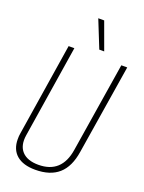

<svg xmlns="http://www.w3.org/2000/svg" viewBox="-168 -980 802 1068"><g transform="rotate(20 233.5 -446.0)"><path d="M180 10Q108 10 69.5 -23Q31 -56 31 -117Q31 -129 31.5 -135.5Q32 -142 34 -154L120 -700H154L68 -154Q58 -91 89.5 -56.5Q121 -22 187 -22Q324 -22 347 -168L432 -700H467L382 -170Q368 -78 318 -34Q268 10 180 10ZM287 -740 222 -902H257L316 -740Z"/></g></svg>

Font: Georama SemiCondensed ExtraLight
Style: Italic
Weight: 200
Width: 4
Italic angle: -9°
Designer: Jean-Baptiste Levee
Foundry: Production Type
Version: Version 1.000